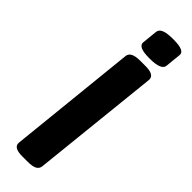

<svg xmlns="http://www.w3.org/2000/svg" viewBox="-297 -888 895 895"><g transform="rotate(45 151.0 -440.0)"><path d="M106 2Q47 2 50 -32L116 -669Q119 -702 180 -702H215Q274 -702 272 -668L205 -31Q203 -14 188 -6Q173 2 141 2ZM203 -740Q163 -740 145.5 -748Q128 -756 129 -772L137 -850Q139 -866 158 -874Q177 -882 218 -882Q258 -882 275.5 -874Q293 -866 291 -850L283 -772Q280 -740 203 -740Z"/></g></svg>

Font: Asap Semi Expanded Semi Expanded Regular
Style: Bold Italic
Weight: 700
Width: 6
Italic angle: -6°
Designer: Pablo Cosgaya
Foundry: Omnibus-Type
Version: Version 3.001; ttfautohint (v1.8.4.7-5d5b)